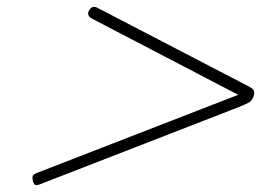

<svg xmlns="http://www.w3.org/2000/svg" viewBox="-20 -717 803 561"><path d="M98 -179Q88 -175 83.5 -176.5Q79 -178 76 -188Q74 -197 75.5 -202Q77 -207 86 -211L676 -440L246 -664Q241 -667 238.5 -673Q236 -679 240 -686Q245 -695 251.5 -696.5Q258 -698 265 -694L700 -468Q715 -461 720 -455Q725 -449 721 -436Q717 -423 708 -418Q699 -413 680 -405Z"/></svg>

Font: Playwrite CU Thin
Style: Regular
Weight: 250
Designer: Veronika Burian, José Scaglione
Foundry: TypeTogether
Version: Version 1.002